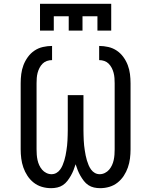

<svg xmlns="http://www.w3.org/2000/svg" viewBox="-20 -975 790 1003"><path d="M247 8Q222 8 198.5 1Q175 -6 156 -21Q137 -36 123.5 -56.5Q110 -77 102 -100Q94 -123 91 -147Q88 -171 88 -195V-540Q88 -564 91 -588Q94 -612 102.5 -634.5Q111 -657 125.5 -677Q140 -697 160 -710.5Q180 -724 204 -729.5Q228 -735 252 -735V-661Q238 -661 225 -656.5Q212 -652 202.5 -642.5Q193 -633 186.5 -620.5Q180 -608 176.5 -594.5Q173 -581 172 -567.5Q171 -554 171 -540V-195Q171 -181 172 -167Q173 -153 176 -139Q179 -125 185 -112Q191 -99 200 -88.5Q209 -78 222 -71.5Q235 -65 249 -65Q263 -65 274.5 -71.5Q286 -78 294 -89Q302 -100 307 -112Q312 -124 316 -137Q320 -150 322.5 -163Q325 -176 327 -189Q329 -202 330.5 -215Q332 -228 332.5 -241Q333 -254 333.5 -267.5Q334 -281 334 -294V-478H416V-294Q416 -281 416.5 -267.5Q417 -254 417.5 -241Q418 -228 419.5 -215Q421 -202 423 -189Q425 -176 427.5 -163Q430 -150 434 -137Q438 -124 443 -112Q448 -100 456 -89Q464 -78 475.5 -71.5Q487 -65 501 -65Q515 -65 528 -71.5Q541 -78 550 -88.5Q559 -99 565 -112Q571 -125 574 -139Q577 -153 578 -167Q579 -181 579 -195V-540Q579 -554 578 -567.5Q577 -581 573.5 -594.5Q570 -608 563.5 -620.5Q557 -633 547.5 -642.5Q538 -652 525 -656.5Q512 -661 498 -661V-735Q522 -735 546 -729.5Q570 -724 590 -710.5Q610 -697 624.5 -677Q639 -657 647.5 -634.5Q656 -612 659 -588Q662 -564 662 -540V-195Q662 -171 659 -147Q656 -123 648 -100Q640 -77 626.5 -56.5Q613 -36 594 -21Q575 -6 551.5 1Q528 8 503 8Q487 8 471 4.5Q455 1 441.5 -8Q428 -17 418 -30Q408 -43 400 -57Q392 -71 386 -86Q380 -101 375 -117Q370 -101 364 -86Q358 -71 350 -57Q342 -43 332 -30Q322 -17 308.5 -8Q295 1 279 4.5Q263 8 247 8ZM189 -815V-955H561V-815H489V-890H411V-815H339V-890H261V-815Z"/></svg>

Font: Zed Sans Extended
Style: Regular
Weight: 400
Width: 7
Designer: Belleve Invis
Foundry: Belleve Invis
Version: Version 1.0.0; ttfautohint (v1.8.4)